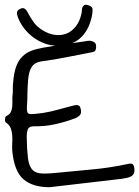

<svg xmlns="http://www.w3.org/2000/svg" viewBox="-20 -783 582 803"><path d="M6.8 -297.9Q19.5 -303.7 24.4 -313Q29.3 -322.3 30.8 -334Q32.2 -345.7 31.7 -357.9Q31.2 -370.1 32.2 -381.8Q34.2 -396.5 33.7 -411.1Q33.2 -425.8 35.2 -440.4Q38.1 -478.5 47.4 -503.9Q56.6 -529.3 72.3 -545.4Q87.9 -561.5 108.9 -569.8Q129.9 -578.1 157.2 -583Q202.1 -590.8 246.6 -597.2Q291 -603.5 335.9 -610.4Q348.6 -613.3 359.4 -612.3Q368.2 -610.4 375.5 -605.5Q382.8 -600.6 381.8 -584Q380.9 -570.3 374 -567.4Q367.2 -564.5 359.4 -563.5Q307.6 -553.7 256.8 -543.5Q206.1 -533.2 153.3 -526.4Q126 -522.5 113.3 -503.9Q100.6 -485.4 97.7 -450.2Q96.7 -435.5 95.7 -420.9Q94.7 -406.2 94.7 -391.6Q94.7 -365.2 93.3 -348.6Q91.8 -332 92.8 -322.3Q93.8 -312.5 97.7 -309.1Q101.6 -305.7 111.3 -305.7Q119.1 -305.7 130.4 -307.1Q141.6 -308.6 159.2 -310.5Q190.4 -315.4 221.7 -324.2Q252.9 -333 284.2 -340.8Q289.1 -341.8 293 -342.8Q296.9 -343.8 300.8 -343.8Q305.7 -343.8 310.5 -340.8Q315.4 -337.9 317.4 -328.1Q322.3 -309.6 313.5 -300.8Q304.7 -292 293.9 -288.1Q252 -272.5 209.5 -263.2Q167 -253.9 123 -254.9Q103.5 -254.9 97.7 -244.6Q91.8 -234.4 91.8 -209Q92.8 -155.3 96.7 -123.5Q100.6 -91.8 112.8 -76.2Q125 -60.5 147.9 -58.1Q170.9 -55.7 210 -59.6Q287.1 -67.4 363.8 -74.2Q440.4 -81.1 516.6 -97.7Q524.4 -99.6 531.2 -98.1Q538.1 -96.7 541 -84Q546.9 -54.7 527.3 -44.9Q517.6 -40 508.3 -38.6Q499 -37.1 489.3 -35.2Q410.2 -26.4 334 -17.1Q257.8 -7.8 187.5 0Q116.2 0 77.6 -33.7Q39.1 -67.4 31.2 -153.3Q30.3 -168 31.2 -184.6Q32.2 -201.2 31.2 -216.8Q30.3 -232.4 24.9 -246.6Q19.5 -260.7 4.9 -270.5Q0 -273.4 1 -284.7Q2 -295.9 6.8 -297.9ZM218.8 -591.8Q192.4 -591.8 167 -601.1Q141.6 -610.4 119.6 -626.5Q97.7 -642.6 81.1 -664.1Q64.5 -685.5 54.7 -710.9Q49.8 -723.6 51.3 -731.9Q52.7 -740.2 64.5 -746.1Q76.2 -752 84 -746.1Q91.8 -740.2 96.7 -729.5Q107.4 -709 120.6 -690.4Q133.8 -671.9 155.3 -658.2Q182.6 -640.6 209.5 -637.2Q236.3 -633.8 258.3 -642.6Q280.3 -651.4 296.9 -672.4Q313.5 -693.4 320.3 -724.6Q322.3 -731.4 322.3 -738.8Q322.3 -746.1 324.7 -752Q327.1 -757.8 332 -761.2Q336.9 -764.6 347.7 -761.7Q367.2 -756.8 367.2 -742.2Q367.2 -727.5 363.3 -710.9Q349.6 -652.3 313.5 -621.6Q277.3 -590.8 218.8 -591.8Z"/></svg>

Font: Scriphy
Style: Regular
Weight: 400
Designer: Ala M. Lockhart
Foundry: Ala M. Lockhart
Version: Version 1.0 2021